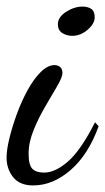

<svg xmlns="http://www.w3.org/2000/svg" viewBox="-26 -537 320 584"><path d="M75 27Q34 27 14 2Q-6 -23 -6 -58Q-6 -81 2.5 -116Q11 -151 25 -189.5Q39 -228 57.5 -262Q76 -296 97.5 -317.5Q119 -339 140 -339Q150 -339 157 -333Q164 -327 164 -315Q164 -303 148.5 -276Q133 -249 112.5 -214.5Q92 -180 76.5 -142Q61 -104 61 -70Q61 -35 72.5 -23.5Q84 -12 108 -12Q142 -12 181 -46Q220 -80 263 -165L274 -153Q243 -67 189 -20Q135 27 75 27ZM194 -428Q177 -428 163.5 -436.5Q150 -445 150 -463Q150 -485 175 -501Q200 -517 225 -517Q241 -517 251.5 -510Q262 -503 262 -484Q262 -465 240.5 -446.5Q219 -428 194 -428Z"/></svg>

Font: Dancing Script Medium
Style: Regular
Weight: 500
Designer: Pablo Impallari
Foundry: Pablo Impallari
Version: Version 2.000